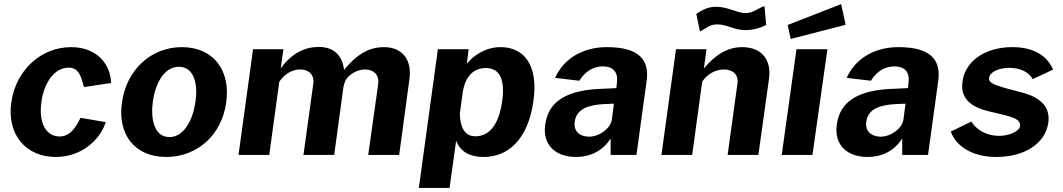

<svg xmlns="http://www.w3.org/2000/svg" viewBox="-20 -756 5189 937"><path d="M327 -526C182 -526 58 -416 35 -256C13 -97 108 10 252 10C377 10 468 -72 496 -160L373 -181C352 -139 325 -90 271 -90C204 -90 168 -157 182 -258C195 -356 248 -426 315 -426C367 -426 377 -377 390 -331L522 -351C520 -440 455 -526 327 -526Z M791 10C945 10 1063 -100 1084 -256C1106 -413 1022 -526 867 -526C719 -526 597 -417 575 -255C553 -99 638 10 791 10ZM807 -87C729 -87 715 -183 726 -261C737 -340 776 -430 853 -430C930 -430 946 -340 934 -261C924 -182 883 -87 807 -87Z M1144 0H1294L1343 -357C1368 -395 1406 -417 1445 -417C1487 -417 1515 -391 1509 -348L1461 0H1611L1656 -331C1658 -341 1660 -348 1665 -361C1679 -391 1722 -417 1762 -417C1803 -417 1831 -391 1826 -348L1777 0H1928L1978 -369C1992 -468 1940 -526 1854 -526C1799 -526 1735 -508 1659 -415C1652 -479 1615 -527 1535 -527C1479 -527 1409 -505 1350 -422L1363 -516H1215Z M2024 161H2174L2206 -69C2232 -2 2293 10 2341 10C2458 10 2557 -74 2583 -262C2609 -441 2535 -526 2423 -526C2346 -526 2288 -482 2258 -445L2267 -516H2117ZM2300 -91C2253 -91 2227 -125 2224 -200L2238 -304C2250 -384 2292 -424 2350 -424C2405 -424 2448 -389 2431 -264C2414 -140 2363 -91 2300 -91Z M2791 10C2861 10 2922 -20 2960 -80V0H3086L3136 -363C3149 -462 3101 -526 2942 -526C2822 -526 2730 -468 2689 -376L2807 -362C2840 -414 2882 -432 2922 -432C2973 -432 2997 -403 2991 -354L2988 -326L2927 -323C2745 -319 2656 -261 2641 -149C2626 -47 2693 10 2791 10ZM2855 -89C2810 -89 2777 -116 2785 -163C2794 -229 2860 -244 2927 -248L2976 -250L2966 -172C2959 -129 2905 -89 2855 -89Z M3719 -634 3711 -726C3683 -719 3658 -692 3618 -692C3577 -692 3534 -723 3475 -723C3434 -723 3407 -707 3378 -688L3396 -602C3429 -619 3443 -637 3481 -637C3528 -637 3562 -609 3619 -609C3659 -609 3696 -622 3719 -634ZM3208 0H3358L3407 -358C3433 -396 3473 -417 3513 -417C3557 -417 3585 -391 3579 -349L3531 0H3681L3733 -372C3746 -466 3695 -526 3602 -526C3531 -526 3472 -490 3415 -422L3428 -516H3279Z M4085 -736 3824 -634 3839 -566 4107 -635ZM4018 -516H3867L3795 0H3945Z M4214 10C4284 10 4345 -20 4383 -80V0H4509L4559 -363C4572 -462 4524 -526 4365 -526C4245 -526 4153 -468 4112 -376L4230 -362C4263 -414 4305 -432 4345 -432C4396 -432 4420 -403 4414 -354L4411 -326L4350 -323C4168 -319 4079 -261 4064 -149C4049 -47 4116 10 4214 10ZM4278 -89C4233 -89 4200 -116 4208 -163C4217 -229 4283 -244 4350 -248L4399 -250L4389 -172C4382 -129 4328 -89 4278 -89Z M4842 10C4977 10 5081 -53 5096 -157C5103 -207 5088 -272 4973 -303L4883 -327C4825 -344 4804 -354 4807 -376C4810 -406 4858 -425 4904 -425C4961 -425 5002 -403 5020 -370L5119 -416C5095 -476 5034 -526 4921 -526C4785 -526 4689 -456 4677 -356C4666 -279 4715 -233 4809 -212L4888 -193C4932 -182 4962 -168 4958 -141C4954 -112 4899 -93 4857 -93C4789 -93 4740 -128 4721 -163L4620 -114C4644 -45 4722 10 4842 10Z"/></svg>

Font: United Sans
Style: Bold Italic
Weight: 700
Italic angle: -8°
Designer: Pablo Impallari, Rodrigo Fuenzalida (Modified by Dan O. Williams)
Version: Version 1.000;PS 001.000;hotconv 1.0.88;makeotf.lib2.5.64775